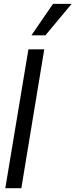

<svg xmlns="http://www.w3.org/2000/svg" viewBox="-20 -986 395 1006"><path d="M211.9 -727.5 91.8 0H7.8L128.9 -727.5ZM144.5 -800.8 257.8 -965.8H355.5L217.8 -800.8Z"/></svg>

Font: Inter Tight
Style: Italic
Weight: 400
Italic angle: -9.39999°
Designer: Rasmus Andersson
Foundry: rsms
Version: Version 3.002